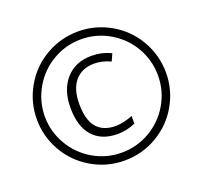

<svg xmlns="http://www.w3.org/2000/svg" viewBox="-126 -870 1084 1026"><g transform="rotate(-20 416.0 -357.0)"><path d="M94.2 -356.9Q94.2 -270.5 137.7 -196.3Q181.2 -121.6 254.9 -78.6Q329.1 -35.2 416 -35.2Q502.9 -35.2 577.1 -78.6Q651.4 -122.1 694.3 -195.8Q737.8 -270 737.8 -356.9Q737.8 -441.9 696.3 -515.6Q654.8 -589.4 579.6 -634.3Q504.4 -679.2 416 -679.2Q330.1 -679.2 255.9 -636.2Q180.7 -592.8 137.7 -517.6Q94.2 -441.9 94.2 -356.9ZM48.8 -356.9Q48.8 -454.6 97.7 -540Q147 -626 231.9 -674.8Q317.9 -724.1 416 -724.1Q513.7 -724.1 599.1 -675.3Q685.1 -626 733.9 -541Q783.2 -455.1 783.2 -356.9Q783.2 -260.3 735.8 -176.3Q687.5 -90.8 603 -41Q517.1 9.8 416 9.8Q315.4 9.8 229.5 -41Q144.5 -91.3 96.7 -175.8Q48.8 -260.3 48.8 -356.9ZM438 -533.2Q368.7 -533.2 329.1 -487.3Q290 -441.9 290 -357.9Q290 -266.1 326.2 -223.6Q362.8 -180.2 434.1 -180.2Q475.6 -180.2 530.8 -201.2V-158.2Q481 -136.2 429.2 -136.2Q337.9 -136.2 288.1 -192.4Q238.8 -248 238.8 -354Q238.8 -456.1 293 -516.6Q347.2 -577.1 438 -577.1Q496.6 -577.1 548.8 -551.8L530.8 -511.2Q482.9 -533.2 438 -533.2Z"/></g></svg>

Font: Germano
Style: Regular
Weight: 300
Width: 3
Foundry: Ascender Corporation
Version: Version 1.10; ttfautohint (v1.5)